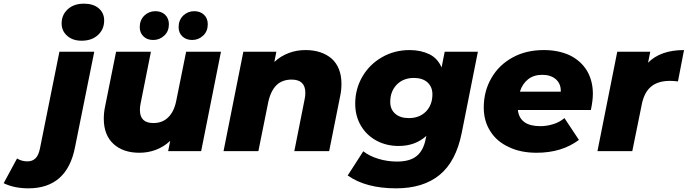

<svg xmlns="http://www.w3.org/2000/svg" viewBox="-201 -824 3750 1047"><path d="M-46 203C-97 203 -142 194 -181 175L-108 40C-91 51 -72 56 -51 56C-33 56 -18 50 -7 39C4 28 12 10 17 -15L123 -542H313L208 -21C179 128 94 203 -46 203ZM244 -602C211 -602 185 -611 165 -629C145 -647 135 -669 135 -696C135 -727 146 -753 169 -774C191 -794 220 -804 257 -804C290 -804 317 -796 337 -779C357 -762 367 -740 367 -713C367 -680 356 -654 333 -633C310 -612 281 -602 244 -602Z M814 -542H1004L896 0H716L727 -56C704 -34 678 -18 649 -7C620 4 590 9 559 9C500 9 453 -7 418 -39C383 -71 365 -117 365 -176C365 -198 367 -220 372 -243L432 -542H622L566 -261C563 -248 562 -236 562 -224C562 -177 586 -153 635 -153C668 -153 695 -163 716 -184C737 -204 752 -234 760 -274ZM635 -606C613 -606 595 -612 582 -625C568 -638 561 -655 561 -676C561 -701 569 -722 586 -739C603 -755 623 -763 646 -763C667 -763 685 -757 699 -744C713 -731 720 -713 720 -692C720 -667 712 -646 695 -630C678 -614 658 -606 635 -606ZM847 -606C826 -606 808 -612 794 -625C780 -638 773 -655 773 -676C773 -701 781 -722 798 -739C815 -755 835 -763 858 -763C879 -763 897 -757 911 -744C925 -731 932 -713 932 -692C932 -667 924 -646 907 -630C890 -614 870 -606 847 -606Z M1465 -551C1524 -551 1572 -535 1608 -504C1643 -472 1661 -426 1661 -367C1661 -345 1659 -323 1654 -300L1594 0H1404L1460 -282C1463 -293 1464 -305 1464 -318C1464 -366 1439 -390 1389 -390C1356 -390 1328 -380 1307 -360C1286 -339 1271 -309 1262 -268L1208 0H1018L1126 -542H1306L1295 -486C1318 -508 1345 -524 1374 -535C1403 -546 1434 -551 1465 -551Z M2224 -542H2405L2317 -100C2296 5 2256 81 2196 130C2136 179 2057 203 1959 203C1850 203 1762 180 1695 133L1780 1C1802 18 1829 32 1862 42C1895 52 1929 57 1964 57C2011 57 2047 47 2072 26C2096 6 2112 -24 2120 -65L2124 -83C2083 -46 2033 -28 1973 -28C1930 -28 1890 -37 1854 -56C1818 -75 1789 -102 1768 -137C1747 -172 1736 -212 1736 -259C1736 -312 1749 -361 1775 -406C1801 -451 1837 -486 1882 -512C1927 -538 1978 -551 2033 -551C2074 -551 2110 -543 2141 -528C2171 -513 2193 -489 2207 -456ZM2029 -180C2067 -180 2098 -192 2122 -216C2145 -240 2157 -271 2157 -310C2157 -337 2148 -358 2130 -375C2112 -391 2087 -399 2056 -399C2018 -399 1987 -387 1963 -363C1939 -338 1927 -307 1927 -268C1927 -241 1936 -220 1954 -204C1972 -188 1997 -180 2029 -180Z M3032 -313C3032 -287 3028 -257 3021 -224H2623C2630 -165 2671 -136 2746 -136C2770 -136 2793 -140 2816 -147C2839 -154 2859 -165 2877 -180L2956 -61C2893 -14 2816 9 2725 9C2668 9 2617 -1 2574 -22C2530 -42 2496 -71 2473 -108C2449 -145 2437 -188 2437 -238C2437 -297 2451 -351 2479 -399C2506 -446 2545 -484 2595 -511C2644 -538 2701 -551 2765 -551C2819 -551 2866 -541 2907 -522C2947 -502 2978 -474 3000 -438C3021 -402 3032 -360 3032 -313ZM2756 -416C2725 -416 2700 -408 2679 -392C2658 -375 2643 -353 2634 -324H2857C2858 -353 2849 -375 2830 -392C2811 -408 2787 -416 2756 -416Z M3333 -482C3378 -528 3444 -551 3529 -551L3496 -380C3479 -382 3465 -383 3453 -383C3410 -383 3376 -373 3351 -353C3325 -332 3308 -300 3299 -256L3247 0H3057L3165 -542H3345Z"/></svg>

Font: My Font
Style: Italic
Weight: 500
Designer: Julieta Ulanovsky
Foundry: Julieta Ulanovsky
Version: ""